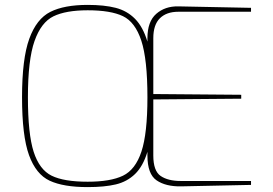

<svg xmlns="http://www.w3.org/2000/svg" viewBox="-20 -758 1113 784"><path d="M606 -602V-374L965 -371V-355L606 -352V-123Q606 -60 636 -39.5Q666 -19 718 -19H1005V-3L719 3Q657 4 619.5 -21.5Q582 -47 582 -123V-138Q564 -79 531.5 -47.5Q499 -16 453 -5Q407 6 338 6Q239 6 183 -20Q127 -46 98.5 -124.5Q70 -203 70 -361Q70 -518 99.5 -599.5Q129 -681 185.5 -709.5Q242 -738 338 -738Q406 -738 452.5 -726Q499 -714 531.5 -681Q564 -648 582 -588V-602Q582 -670 618 -701.5Q654 -733 708 -732L1005 -726V-710H708Q660 -710 633 -683.5Q606 -657 606 -602ZM582 -361Q582 -516 557 -592Q532 -668 482 -692Q432 -716 338 -716Q249 -716 198.5 -691.5Q148 -667 121 -590.5Q94 -514 94 -361Q94 -211 117.5 -138Q141 -65 191 -40.5Q241 -16 338 -16Q431 -16 482 -40.5Q533 -65 557.5 -139Q582 -213 582 -361Z"/></svg>

Font: Exo Thin
Style: Regular
Weight: 250
Designer: Natanael Gama
Foundry: Natanael Gama
Version: Version 1.500; ttfautohint (v1.6)